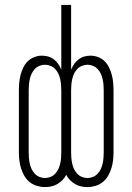

<svg xmlns="http://www.w3.org/2000/svg" viewBox="-20 -755 540 783"><path d="M163 8Q147 8 130.5 3Q114 -2 101 -12.5Q88 -23 79.5 -37.5Q71 -52 66 -68Q61 -84 59 -100.5Q57 -117 57 -134V-386Q57 -402 58.5 -418Q60 -434 64 -449.5Q68 -465 75 -479.5Q82 -494 93 -505Q104 -516 119.5 -522Q135 -528 151 -528Q164 -528 176.5 -524.5Q189 -521 199.5 -513Q210 -505 217.5 -494Q225 -483 230 -471V-735H270V-471Q275 -483 282.5 -494Q290 -505 300.5 -513Q311 -521 323.5 -524.5Q336 -528 349 -528Q365 -528 380.5 -522Q396 -516 407 -505Q418 -494 425 -479.5Q432 -465 436 -449.5Q440 -434 441.5 -418Q443 -402 443 -386V-134Q443 -117 441 -100.5Q439 -84 434 -68Q429 -52 420.5 -37.5Q412 -23 399 -12.5Q386 -2 369.5 3Q353 8 337 8Q323 8 310 5Q297 2 286 -4.5Q275 -11 265.5 -20.5Q256 -30 250 -42Q244 -30 234.5 -20.5Q225 -11 214 -4.5Q203 2 190 5Q177 8 163 8ZM337 -29Q348 -29 359 -33.5Q370 -38 378 -46.5Q386 -55 391 -65.5Q396 -76 398.5 -87.5Q401 -99 402 -110.5Q403 -122 403 -134V-386Q403 -398 402 -409.5Q401 -421 398.5 -432.5Q396 -444 391 -454.5Q386 -465 378 -473.5Q370 -482 359 -486.5Q348 -491 337 -491Q325 -491 314 -486.5Q303 -482 295 -473.5Q287 -465 282 -454.5Q277 -444 274.5 -432.5Q272 -421 271 -409.5Q270 -398 270 -386V-134Q270 -122 271 -110.5Q272 -99 274.5 -87.5Q277 -76 282 -65.5Q287 -55 295 -46.5Q303 -38 314 -33.5Q325 -29 337 -29ZM163 -29Q175 -29 186 -33.5Q197 -38 205 -46.5Q213 -55 218 -65.5Q223 -76 225.5 -87.5Q228 -99 229 -110.5Q230 -122 230 -134V-386Q230 -398 229 -409.5Q228 -421 225.5 -432.5Q223 -444 218 -454.5Q213 -465 205 -473.5Q197 -482 186 -486.5Q175 -491 163 -491Q152 -491 141 -486.5Q130 -482 122 -473.5Q114 -465 109 -454.5Q104 -444 101.5 -432.5Q99 -421 98 -409.5Q97 -398 97 -386V-134Q97 -122 98 -110.5Q99 -99 101.5 -87.5Q104 -76 109 -65.5Q114 -55 122 -46.5Q130 -38 141 -33.5Q152 -29 163 -29Z"/></svg>

Font: Iosevka Extralight
Style: Regular
Weight: 200
Monospace: yes
Designer: Belleve Invis
Foundry: Belleve Invis
Version: Version 32.0.1; ttfautohint (v1.8.4)